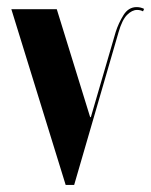

<svg xmlns="http://www.w3.org/2000/svg" viewBox="-20 -521 426 541"><path d="M383 -489Q376 -493 366 -493Q352 -493 338 -479Q324 -465 314 -430L189 0H165L12 -495H140L234 -191H236L306 -431Q314 -456 328 -478.5Q342 -501 365 -501Q376 -501 386 -496Z"/></svg>

Font: Moniqa Black Display
Style: Regular
Weight: 900
Designer: Rajesh Rajput
Foundry: Rajesh Rajput
Version: Version 1.000